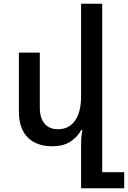

<svg xmlns="http://www.w3.org/2000/svg" viewBox="-20 -780 691 1037"><path d="M651 150V237H418V-1Q418 -42 425 -78H419Q397 -38 358.5 -14Q320 10 263 10Q177 10 129.5 -38Q82 -86 82 -177V-496H195V-199Q195 -142 221 -112Q247 -82 293 -82Q352 -82 385 -128Q418 -174 418 -262V-760H532V150Z"/></svg>

Font: Noto Sans Armenian Medium
Style: Regular
Weight: 500
Designer: Monotype Design team
Foundry: Monotype Imaging Inc.
Version: Version 1.000